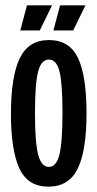

<svg xmlns="http://www.w3.org/2000/svg" viewBox="-20 -688 365 719"><path d="M161 11Q84 11 52.5 -57.5Q21 -126 21 -261Q21 -402 54 -470Q87 -538 163 -538Q240 -538 272 -471Q304 -404 304 -263Q304 -124 271 -56.5Q238 11 161 11ZM163 -63Q191 -63 202.5 -109Q214 -155 214 -267Q214 -374 203 -419.5Q192 -465 163 -465Q134 -465 122.5 -419Q111 -373 111 -264Q111 -154 123 -108.5Q135 -63 163 -63ZM129 -574H56L81 -668H175ZM254 -574H180L205 -668H300Z"/></svg>

Font: Bricolage Grotesque 96pt Condensed
Style: Regular
Weight: 400
Width: 3
Designer: Mathieu Triay
Foundry: Atelier Triay
Version: Version 1.001; ttfautohint (v1.8.4.7-5d5b);gftools[0.9.33.de